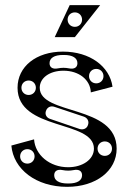

<svg xmlns="http://www.w3.org/2000/svg" viewBox="-20 -712 496 744"><path d="M240 12C352 12 432 -50 432 -136C432 -308 134 -264 134 -372C134 -410 172 -438 226 -438C286 -438 330 -403 332 -354L416 -376C405 -455 328 -512 224 -512C120 -512 48 -454 48 -372C48 -204 344 -248 344 -136C344 -94 300 -64 244 -64C172 -64 116 -112 112 -172L24 -148C32 -56 120 12 240 12ZM190 -33C190 -49 202 -57 222 -53C238 -50 250 -50 266 -53C286 -57 298 -49 298 -33C298 -13 280 -1 246 -1H242C208 -1 190 -13 190 -33ZM172 -467C172 -487 190 -499 224 -499H228C262 -499 280 -487 280 -467C280 -451 268 -443 248 -447C232 -450 220 -450 204 -447C184 -443 172 -451 172 -467ZM86 -78C70 -78 58 -90 58 -106C58 -122 70 -134 86 -134C102 -134 114 -122 114 -106C114 -90 102 -78 86 -78ZM353 -389C337 -389 325 -401 325 -417C325 -433 337 -445 353 -445C369 -445 381 -433 381 -417C381 -401 369 -389 353 -389ZM91 -344C75 -344 63 -356 63 -372C63 -388 75 -400 91 -400C107 -400 119 -388 119 -372C119 -356 107 -344 91 -344ZM386 -108C370 -108 358 -120 358 -136C358 -152 370 -164 386 -164C402 -164 414 -152 414 -136C414 -120 402 -108 386 -108ZM321 -228C317 -214 303 -208 289 -212L175 -251C161 -255 153 -268 158 -282C163 -297 177 -303 191 -298L305 -260C319 -255 326 -242 321 -228ZM192 -568H270L368 -692H250ZM270 -608C254 -608 242 -620 242 -636C242 -652 254 -664 270 -664C286 -664 298 -652 298 -636C298 -620 286 -608 270 -608Z"/></svg>

Font: Apfel Grotezk Brukt
Style: Regular
Weight: 300
Designer: Luigi Gorlero
Foundry: © 2023, Luigi Gorlero & Collletttivo
Version: Version 2.000;Glyphs 3.2 (3217)